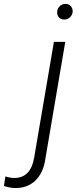

<svg xmlns="http://www.w3.org/2000/svg" viewBox="-155 -741 401 976"><path d="M176.8 -528.3 76.2 63Q66.4 136.7 24.9 176.8Q-16.6 216.8 -81.5 214.8Q-102.5 214.4 -134.8 204.6L-127.9 156.2Q-101.1 163.6 -85 163.6Q0.5 165.5 18.6 60.5L119.1 -528.3ZM135.7 -681.2Q136.7 -697.3 148.2 -709Q159.7 -720.7 176.8 -721.2Q193.8 -721.7 204.6 -710Q215.3 -698.2 214.4 -681.2Q212.9 -664.6 200.9 -653.3Q189 -642.1 172.4 -641.6Q155.3 -641.1 144.8 -652.6Q134.3 -664.1 135.7 -681.2Z"/></svg>

Font: Roboto Light
Style: Italic
Weight: 300
Italic angle: -12°
Designer: Google
Version: Version 2.134; 2016; ttfautohint (v1.6)